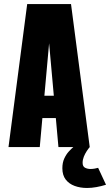

<svg xmlns="http://www.w3.org/2000/svg" viewBox="-20 -720 539 940"><path d="M105.3 -251.3H335.6V-142.1H105.3ZM266.1 0 211.4 -608H229.4L174.7 0H21.6L113.1 -700H327.7L419.3 0ZM419.3 0Q412.6 7.6 404.5 20Q396.4 32.4 390.4 47.1Q384.5 61.8 384.5 77.1Q384.5 95.1 396.4 101.2Q408.2 107.3 422.9 107.3Q433.5 107.3 443.7 105.4Q453.9 103.5 460.4 101.6L499 184.5Q475.8 191.7 452 196Q428.2 200.3 406.4 200.3Q372.9 200.3 345.4 190.2Q317.9 180.1 301.6 158.9Q285.3 137.6 285.3 103.6Q285.3 76.4 294.6 56.2Q303.9 36 316.6 22Q329.3 8 339.1 0Z"/></svg>

Font: League Mono Thin Condensed
Style: Regular
Weight: 100
Width: 1
Designer: Tyler Finck
Foundry: The League of Moveable Type / Tyler Finck
Version: Version 2.300;RELEASE